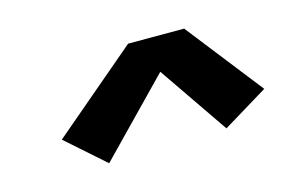

<svg xmlns="http://www.w3.org/2000/svg" viewBox="-49 -811 697 460"><g transform="rotate(-15 300.0 -580.5)"><path d="M174 -448 79 -532 292 -713H431L579 -524L467 -456L349 -628Z"/></g></svg>

Font: Iosevka Curly Slab XBdExObl
Style: Regular
Weight: 800
Width: 7
Italic angle: -9°
Monospace: yes
Designer: Belleve Invis
Foundry: Belleve Invis
Version: Version 11.1.0; ttfautohint (v1.8.3)